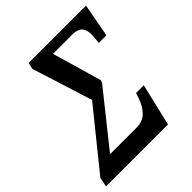

<svg xmlns="http://www.w3.org/2000/svg" viewBox="-239 -840 966 966"><g transform="rotate(-45 244.0 -357.0)"><path d="M-42 0 -32 -50 216 -357 114 -680 122 -714H530L497 -536H443L447 -582Q450 -615 435.5 -637.5Q421 -660 376 -660H241L317 -398L313 -383L87 -100H273Q320 -100 346.5 -127Q373 -154 387 -195L397 -225H452L399 0Z"/></g></svg>

Font: Noto Serif ExtraCondensed Medium
Style: Italic
Weight: 500
Width: 2
Italic angle: -12°
Designer: Monotype Design Team
Foundry: Monotype Imaging Inc.
Version: Version 2.013; ttfautohint (v1.8.4.7-5d5b)